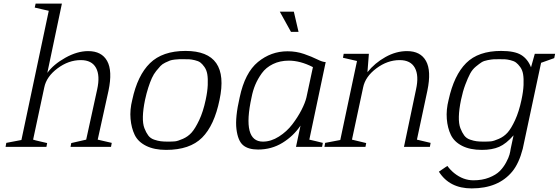

<svg xmlns="http://www.w3.org/2000/svg" viewBox="-20 -816 3105 1067"><path d="M523 -40 601 -22 597 0H372L376 -21L459 -40L520 -319Q537 -396 513.5 -439Q490 -482 429 -482Q361 -482 299.5 -436Q238 -390 226 -330L164 -40Q176 -36 203 -30Q230 -24 242 -21L238 0H11L15 -22L99 -38L251 -756Q239 -758 211.5 -765Q184 -772 173 -774L178 -796H324L243 -411Q277 -458 343 -495Q409 -532 470 -532Q545 -532 575.5 -477Q606 -422 583 -312Z M786 -261Q775 -208 774 -168Q773 -128 782.5 -103.5Q792 -79 804 -63Q816 -47 836.5 -40Q857 -33 873.5 -31Q890 -29 913 -29Q938 -29 953 -30.5Q968 -32 996.5 -44.5Q1025 -57 1045 -79.5Q1065 -102 1087 -148.5Q1109 -195 1123 -261Q1133 -307 1134.5 -343.5Q1136 -380 1132 -403.5Q1128 -427 1116 -444Q1104 -461 1093 -469Q1082 -477 1062.5 -481.5Q1043 -486 1031.5 -486.5Q1020 -487 1001 -487Q984 -487 976.5 -487Q969 -487 951.5 -485Q934 -483 924.5 -479.5Q915 -476 898.5 -468Q882 -460 872 -449.5Q862 -439 848 -421.5Q834 -404 824 -382Q814 -360 804 -329Q794 -298 786 -261ZM1011 -533Q1258 -533 1200 -261Q1171 -119 1103 -51Q1035 17 903 17Q837 17 792 -5.5Q747 -28 728.5 -66.5Q710 -105 705.5 -155.5Q701 -206 715 -261Q744 -397 813.5 -465Q883 -533 1011 -533Z M1683 -275 1719 -443Q1649 -479 1585 -479Q1536 -479 1497 -460Q1458 -441 1435 -409Q1412 -377 1398.5 -344.5Q1385 -312 1378 -275Q1324 -29 1441 -29Q1486 -29 1530 -57Q1574 -85 1604.5 -125Q1635 -165 1655.5 -205Q1676 -245 1683 -275ZM1790 -471 1699 -40Q1710 -38 1735.5 -31.5Q1761 -25 1774 -22L1770 0H1625L1650 -118Q1611 -60 1550 -22.5Q1489 15 1414 15Q1359 15 1330.5 -9.5Q1302 -34 1294 -98.5Q1286 -163 1312 -275Q1341 -412 1413.5 -471.5Q1486 -531 1578 -531Q1627 -531 1670 -516Q1713 -501 1743 -486Q1773 -471 1790 -471ZM1535 -751H1613L1639 -639H1597Z M2297 -40 2373 -22 2369 0H2225L2292 -319Q2309 -396 2285.5 -439Q2262 -482 2201 -482Q2133 -482 2071.5 -436Q2010 -390 1998 -330L1936 -40L2015 -21L2011 0H1783L1787 -22L1871 -38L1964 -477Q1955 -479 1927.5 -485.5Q1900 -492 1886 -495L1890 -517H2030L2022 -415Q2063 -466 2122 -499Q2181 -532 2242 -532Q2317 -532 2347.5 -477Q2378 -422 2355 -312Z M2952 -517H3065L3060 -493L2987 -467L2885 11Q2864 92 2827 137Q2750 231 2601 231Q2478 231 2419 138L2466 106Q2483 129 2504 146Q2554 186 2611 186Q2660 186 2698 171Q2736 156 2757 135Q2778 114 2792.5 87Q2807 60 2811.5 43Q2816 26 2818 11L2834 -64Q2793 -17 2754 0Q2715 17 2658 17Q2592 17 2548 -5.5Q2504 -28 2485.5 -66.5Q2467 -105 2463 -155.5Q2459 -206 2473 -261Q2503 -398 2570.5 -465.5Q2638 -533 2765 -533Q2840 -533 2876.5 -510.5Q2913 -488 2931 -442ZM3060 -493 3062 -494ZM2542 -261Q2531 -208 2530 -168Q2529 -128 2538.5 -103.5Q2548 -79 2560 -63Q2572 -47 2592.5 -40Q2613 -33 2629 -31Q2645 -29 2668 -29Q2693 -29 2708.5 -30.5Q2724 -32 2752.5 -44.5Q2781 -57 2801 -79.5Q2821 -102 2842.5 -148.5Q2864 -195 2878 -261Q2888 -307 2889.5 -343.5Q2891 -380 2887 -403.5Q2883 -427 2871 -443.5Q2859 -460 2847.5 -468.5Q2836 -477 2817 -481.5Q2798 -486 2786.5 -486.5Q2775 -487 2755 -487Q2733 -487 2723 -486.5Q2713 -486 2691 -482Q2669 -478 2656.5 -470Q2644 -462 2624.5 -446Q2605 -430 2592.5 -406.5Q2580 -383 2566 -346Q2552 -309 2542 -261Z"/></svg>

Font: Afta serif
Style: Italic
Weight: 400
Italic angle: -12°
Designer: parq.ink
Foundry: Oriol Esparraguera Font
Version: Version 1.000